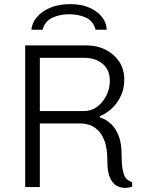

<svg xmlns="http://www.w3.org/2000/svg" viewBox="-20 -906 711 930"><path d="M585 4Q566 4 546.5 -5.5Q527 -15 513.5 -43Q500 -71 500 -126Q500 -187 486.5 -223Q473 -259 452 -277.5Q431 -296 410 -302Q389 -308 375 -308H173V0H102V-686H401Q450 -686 491 -665.5Q532 -645 557 -608Q582 -571 582 -519Q582 -478 566 -443Q550 -408 523 -382Q496 -356 463 -343V-338Q466 -337 482.5 -330Q499 -323 519 -304.5Q539 -286 554 -250Q569 -214 569 -155Q569 -113 573.5 -88Q578 -63 584.5 -51Q591 -39 600.5 -33.5Q610 -28 620 -23V-2Q617 -1 607.5 1.5Q598 4 585 4ZM173 -368H387Q422 -368 450 -388.5Q478 -409 495 -442.5Q512 -476 512 -513Q512 -568 477 -597Q442 -626 387 -626H173ZM132 -762Q135 -795 158.5 -823Q182 -851 223 -868.5Q264 -886 319 -886Q375 -886 414 -868.5Q453 -851 474.5 -823Q496 -795 497 -762H443Q432 -804 396.5 -820.5Q361 -837 315 -837Q270 -837 234 -820.5Q198 -804 186 -762Z"/></svg>

Font: Chivo Medium ExtraLight
Style: Regular
Weight: 250
Version: Version 2.002